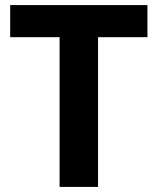

<svg xmlns="http://www.w3.org/2000/svg" viewBox="-20 -734 619 754"><path d="M365 0H214V-588H20V-714H559V-588H365Z"/></svg>

Font: Noto Sans Bamum
Style: Bold
Weight: 700
Designer: Monotype Design Team
Foundry: Monotype Imaging Inc.
Version: Version 2.002; ttfautohint (v1.8.4.7-5d5b)